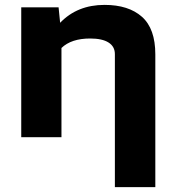

<svg xmlns="http://www.w3.org/2000/svg" viewBox="-20 -558 719 781"><path d="M66.4 0V-528.3H218.3L224.6 -465.3Q294.4 -538.1 405.3 -538.1Q502.9 -538.1 557.4 -489.7Q611.8 -441.4 611.8 -336.9V203.1H447.3V-337.9Q447.3 -368.7 421.6 -385Q396 -401.4 346.7 -401.4Q270 -401.4 230 -362.8V0Z"/></svg>

Font: Bert Sans Black
Style: Regular
Weight: 900
Designer: Christian Robertson, Adam Twardoch, & Cristiano Sobral
Foundry: Google
Version: Version 12.135;January 10, 2020;FontCreator 12.0.0.2547 64-b